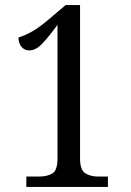

<svg xmlns="http://www.w3.org/2000/svg" viewBox="-20 -738 517 758"><path d="M84 0V-41H135Q166 -41 186.5 -53Q207 -65 207 -113V-640Q175 -596 148.5 -567.5Q122 -539 96 -539Q77 -539 65 -553Q53 -567 53 -590Q79 -598 107.5 -614Q136 -630 179 -667L239 -718H296V-113Q296 -67 316.5 -54Q337 -41 368 -41H406V0Z"/></svg>

Font: Noto Serif Thai Condensed
Style: Regular
Weight: 400
Width: 3
Designer: Monotype Design Team
Foundry: Monotype Imaging Inc.
Version: Version 2.002; ttfautohint (v1.8.4.7-5d5b)